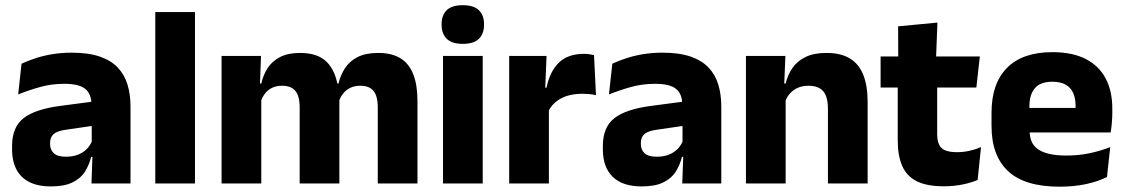

<svg xmlns="http://www.w3.org/2000/svg" viewBox="-20 -707 4338 740"><path d="M332.5 0 337 -123 333.5 -130.5V-284L332.5 -304Q332.5 -345 308.5 -364.5Q284.5 -384 228 -384Q178.5 -384 134 -371.5Q89.5 -359 50 -343L63 -461.5Q86.5 -472.5 115.8 -482.2Q145 -492 180.5 -498Q216 -504 256.5 -504Q321 -504 364.5 -489Q408 -474 434 -446.5Q460 -419 471.5 -380.8Q483 -342.5 483 -296.5V0ZM176 11.5Q102.5 11.5 64.5 -25.5Q26.5 -62.5 26.5 -131V-144.5Q26.5 -217 71.2 -251.8Q116 -286.5 213.5 -299L345.5 -316.5L354.5 -224.5L237.5 -207.5Q202 -203 187.5 -191Q173 -179 173 -155.5V-152Q173 -129.5 187.5 -116.2Q202 -103 234 -103Q262 -103 282.2 -111.5Q302.5 -120 315.5 -133.8Q328.5 -147.5 335 -164.5L356.5 -102.5H331.5Q323.5 -70.5 306.8 -44.5Q290 -18.5 258.5 -3.5Q227 11.5 176 11.5Z M578.5 0V-660.5H731.5V0Z M1436 0V-293Q1436 -319 1429.8 -337.8Q1423.5 -356.5 1408.8 -366.5Q1394 -376.5 1368 -376.5Q1346 -376.5 1329.5 -368.2Q1313 -360 1302 -345.8Q1291 -331.5 1285.5 -313.5L1271 -385H1284.5Q1292.5 -418 1310 -444.8Q1327.5 -471.5 1358.5 -487.2Q1389.5 -503 1438 -503Q1490.5 -503 1523.8 -482.2Q1557 -461.5 1573 -420.2Q1589 -379 1589 -317.5V0ZM834 0V-491.5H986L981 -359L987 -354V0ZM1135 0V-293Q1135 -319 1128.8 -337.8Q1122.5 -356.5 1107.5 -366.5Q1092.5 -376.5 1067 -376.5Q1044.5 -376.5 1028 -368.2Q1011.5 -360 1000.8 -345.8Q990 -331.5 984.5 -313.5L961 -385H987Q994.5 -418.5 1011.8 -445Q1029 -471.5 1059.5 -487.2Q1090 -503 1136.5 -503Q1205 -503 1239.8 -467.8Q1274.5 -432.5 1283.5 -365.5Q1285 -355.5 1286.5 -341Q1288 -326.5 1288 -315V0Z M1687.5 0V-491.5H1840.5V0ZM1764 -538Q1721 -538 1701.5 -557.8Q1682 -577.5 1682 -611V-614.5Q1682 -648 1701.5 -667.5Q1721 -687 1764 -687Q1806 -687 1825.8 -667.5Q1845.5 -648 1845.5 -614.5V-611Q1845.5 -577 1825.8 -557.5Q1806 -538 1764 -538Z M2092.5 -276 2050.5 -369H2086.5Q2098.5 -430 2133.2 -464.8Q2168 -499.5 2231.5 -499.5Q2242.5 -499.5 2251.8 -498Q2261 -496.5 2269.5 -494.5L2277 -340Q2266.5 -343 2252.5 -344.2Q2238.5 -345.5 2224 -345.5Q2175 -345.5 2141.5 -327.2Q2108 -309 2092.5 -276ZM1942.5 0V-491.5H2086.5L2080 -334.5L2095.5 -332.5V0Z M2609.5 0 2614 -123 2610.5 -130.5V-284L2609.5 -304Q2609.5 -345 2585.5 -364.5Q2561.5 -384 2505 -384Q2455.5 -384 2411 -371.5Q2366.5 -359 2327 -343L2340 -461.5Q2363.5 -472.5 2392.8 -482.2Q2422 -492 2457.5 -498Q2493 -504 2533.5 -504Q2598 -504 2641.5 -489Q2685 -474 2711 -446.5Q2737 -419 2748.5 -380.8Q2760 -342.5 2760 -296.5V0ZM2453 11.5Q2379.5 11.5 2341.5 -25.5Q2303.5 -62.5 2303.5 -131V-144.5Q2303.5 -217 2348.2 -251.8Q2393 -286.5 2490.5 -299L2622.5 -316.5L2631.5 -224.5L2514.5 -207.5Q2479 -203 2464.5 -191Q2450 -179 2450 -155.5V-152Q2450 -129.5 2464.5 -116.2Q2479 -103 2511 -103Q2539 -103 2559.2 -111.5Q2579.5 -120 2592.5 -133.8Q2605.5 -147.5 2612 -164.5L2633.5 -102.5H2608.5Q2600.5 -70.5 2583.8 -44.5Q2567 -18.5 2535.5 -3.5Q2504 11.5 2453 11.5Z M3171 0V-289Q3171 -316 3164 -335.8Q3157 -355.5 3140.5 -366Q3124 -376.5 3095.5 -376.5Q3072 -376.5 3054 -368.2Q3036 -360 3023.8 -345.8Q3011.5 -331.5 3005.5 -313.5L2982 -385H3008Q3016 -418.5 3034.2 -445Q3052.5 -471.5 3084.5 -487.2Q3116.5 -503 3165.5 -503Q3220.5 -503 3255.5 -481.8Q3290.5 -460.5 3307.2 -418.5Q3324 -376.5 3324 -313.5V0ZM2855 0V-491.5H3007L3002 -368.5L3008 -354V0Z M3617 11Q3551.5 11 3512.8 -8.8Q3474 -28.5 3457 -68Q3440 -107.5 3440 -165.5V-440H3592V-190Q3592 -154 3608.2 -137.2Q3624.5 -120.5 3669 -120.5Q3693.5 -120.5 3717.5 -126Q3741.5 -131.5 3761 -140L3748 -13.5Q3722.5 -2.5 3689.2 4.2Q3656 11 3617 11ZM3374 -369.5V-489.5H3756.5L3743 -369.5ZM3442 -478.5 3441.5 -605.5 3593 -620 3587.5 -478.5Z M4063.5 12.5Q3929.5 12.5 3865.5 -47.2Q3801.5 -107 3801.5 -221.5V-272.5Q3801.5 -385.5 3861.5 -445.8Q3921.5 -506 4036 -506Q4113 -506 4164.2 -479.8Q4215.5 -453.5 4241.2 -405Q4267 -356.5 4267 -288.5V-272Q4267 -253 4265.2 -233.2Q4263.5 -213.5 4260.5 -196.5H4122.5Q4124.5 -225.5 4125 -251.2Q4125.5 -277 4125.5 -298Q4125.5 -328.5 4116 -349.2Q4106.5 -370 4086.8 -381Q4067 -392 4036 -392Q3990 -392 3968.8 -367.2Q3947.5 -342.5 3947.5 -297V-252L3948.5 -235.5V-200.5Q3948.5 -181.5 3954.8 -164.5Q3961 -147.5 3976.8 -134.8Q3992.5 -122 4020.2 -114.8Q4048 -107.5 4091 -107.5Q4136.5 -107.5 4178.5 -116.2Q4220.5 -125 4259 -140L4246.5 -25Q4212.5 -7.5 4166 2.5Q4119.5 12.5 4063.5 12.5ZM3882.5 -196.5V-291H4229.5V-196.5Z"/></svg>

Font: Anek Tamil
Style: Bold
Weight: 700
Designer: Aadarsh Rajan (Tamil), Yesha Goshar (Latin)
Foundry: Ek Type
Version: Version 1.003